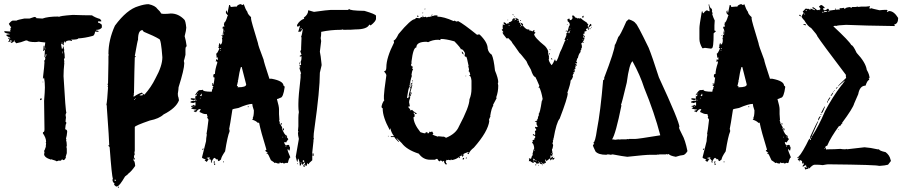

<svg xmlns="http://www.w3.org/2000/svg" viewBox="-20 -773 4360 925"><path d="M32.2 -576.2 34.2 -580.1Q28.3 -580.1 28.3 -576.2ZM198.2 -498Q202.1 -498 204.1 -511.7H200.2ZM282.2 -515.6V-525.4H280.3V-515.6ZM280.3 -564.5V-568.4Q276.4 -567.9 276.4 -564.5ZM32.2 -576.2V-574.2L18.6 -570.3L24.4 -578.1V-585.9Q18.6 -585.9 18.6 -589.8L22.5 -591.8Q22.9 -587.9 26.4 -587.9H30.3Q30.3 -591.8 12.7 -599.6L10.7 -603.5V-605.5Q18.6 -607.4 26.4 -607.4V-609.4Q1 -613.8 1 -619.1V-623Q6.8 -623 30.3 -621.1Q30.3 -625 28.3 -628.9L32.2 -630.9L30.3 -634.8V-636.7L34.2 -642.6Q29.8 -643.6 22.5 -658.2Q35.2 -673.8 42 -673.8H59.6Q64.9 -677.7 96.7 -683.6H122.1L145.5 -691.4Q155.3 -690.4 155.3 -685.5Q174.8 -683.6 184.6 -683.6Q210.9 -693.4 260.7 -693.4L264.6 -691.4Q264.6 -696.3 331.1 -701.2Q387.2 -699.2 422.9 -699.2Q438 -688.5 461.9 -681.6L467.8 -673.8V-669.9H452.1V-664.1Q461.4 -663.1 471.7 -652.3L469.7 -648.4Q471.7 -644.5 471.7 -642.6Q465.3 -628.9 442.4 -628.9V-627Q456.1 -625 456.1 -621.1Q451.7 -621.1 448.2 -619.1Q444.8 -621.1 438.5 -621.1Q434.6 -599.6 424.8 -599.6Q389.6 -589.8 356.4 -587.9Q356.4 -582 323.2 -582V-580.1H327.1V-576.2H321.3Q319.3 -576.2 319.3 -578.1Q295.9 -578.1 295.9 -568.4H292V-574.2Q288.1 -574.2 286.1 -558.6Q288.1 -558.6 288.1 -556.6L284.2 -554.7Q281.2 -562.5 278.3 -562.5Q274.4 -562 274.4 -558.6Q278.3 -540.5 278.3 -537.1Q281.7 -537.1 284.2 -546.9Q282.2 -546.9 282.2 -548.8H286.1Q288.1 -535.6 290 -531.2Q290 -529.3 288.1 -529.3Q292 -513.7 292 -494.1L288.1 -488.3L290 -476.6Q290 -474.6 288.1 -474.6L290 -470.7Q286.1 -434.6 286.1 -406.2Q295.9 -235.4 299.8 -230.5Q295.9 -222.7 295.9 -218.8L297.9 -207Q295.9 -193.8 295.9 -185.5Q299.8 -185.5 299.8 -179.7Q295.4 -174.3 293.9 -150.4Q303.7 -148.4 303.7 -138.7Q301.8 -116.7 297.9 -105.5Q299.8 -102.1 299.8 -97.7H297.9Q301.8 -88.9 301.8 -72.3Q301.8 -66.4 299.8 -66.4L301.8 -56.6V-35.2Q301.8 -33.2 295.9 -15.6Q297.9 -15.6 297.9 -13.7Q290.5 -2 288.1 -2H284.2L278.3 -5.9Q277.8 -0.5 268.6 2L264.6 0Q256.8 3.9 251 3.9Q251 1 231.4 -3.9Q231.4 -5.9 229.5 -5.9L225.6 -3.9Q192.4 -14.2 192.4 -31.2Q194.3 -35.2 194.3 -37.1L192.4 -46.9Q194.8 -46.9 200.2 -64.5H202.1Q202.1 -66.4 200.2 -66.4Q202.1 -77.1 202.1 -82L200.2 -85.9L202.1 -89.8Q202.1 -108.9 186.5 -130.9Q186.5 -136.7 188.5 -136.7Q194.3 -136.7 194.3 -150.4Q192.4 -251 192.4 -287.1Q196.3 -332.5 196.3 -351.6Q196.3 -378.9 192.4 -398.4H190.4V-394.5H186.5Q194.3 -459.5 194.3 -474.6Q192.4 -478.5 192.4 -480.5Q198.2 -482.4 198.2 -493.2Q198.2 -498 194.3 -498Q196.3 -521.5 196.3 -529.3Q196.3 -533.2 192.4 -533.2V-527.3H188.5L190.4 -552.7H194.3Q194.3 -548.8 196.3 -535.2H198.2V-537.1Q196.3 -547.9 196.3 -554.7L198.2 -568.4Q171.9 -570.8 167 -572.3Q156.2 -570.3 149.4 -570.3Q118.7 -570.3 110.4 -578.1H104.5Q81.1 -568.4 57.6 -564.5Q57.6 -567.4 49.8 -572.3Q51.8 -576.2 51.8 -578.1H49.8Q43 -566.4 32.2 -566.4V-572.3Q38.1 -572.3 38.1 -578.1L34.2 -576.2ZM176.8 -291H172.9Q172.9 -298.8 176.8 -298.8H180.7V-294.9Q180.7 -291 176.8 -291ZM188.5 -377H184.6V-378.9H188.5Z M695.8 -752.9Q728 -746.1 738.8 -729.5Q750.5 -719.7 756.3 -708L766.1 -706.1H773.9Q786.1 -706.1 803.2 -708Q839.4 -708 867.7 -678.7Q874 -673.3 877.4 -639.6Q877.4 -628.4 869.6 -598.6Q875.5 -579.1 879.4 -549.8Q873.5 -548.8 873.5 -534.2V-508.8Q867.7 -483.9 865.7 -479.5L867.7 -469.7V-467.8Q867.7 -439 840.3 -352.5Q840.3 -343.8 836.4 -319.3Q838.4 -315.4 838.4 -313.5H836.4Q840.3 -305.2 842.3 -290Q828.6 -252.4 768.1 -221.7Q746.6 -201.2 701.7 -192.4Q629.9 -167.5 629.4 -161.1V-47.9L627.4 -36.1Q629.4 -32.2 629.4 -30.3Q625.5 -23.9 625.5 -18.6V-14.6L629.4 -8.8V-4.9H625.5V-8.8H623.5V1Q629.4 1 631.3 26.4Q612.8 53.2 598.1 63.5Q598.1 65.9 582.5 77.1Q555.2 124 545.4 124Q543.5 124 539.6 126Q529.8 118.2 529.8 116.2V114.3L531.7 110.4Q522 105 522 92.8Q523.9 88.9 523.9 86.9Q518.6 76.7 508.3 -63.5Q505.9 -69.3 502.4 -69.3V-73.2H506.3Q506.3 -94.2 494.6 -256.8V-260.7Q494.6 -265.1 492.7 -268.6Q496.6 -286.6 500.5 -352.5L498.5 -356.4L500.5 -360.4Q500.5 -364.3 498.5 -364.3Q498.5 -368.7 500.5 -372.1Q502.4 -436 502.4 -471.7V-504.9Q502.4 -506.8 504.4 -506.8Q502.4 -510.7 502.4 -512.7Q502.4 -580.6 533.7 -649.4Q591.3 -727.5 647 -743.2Q675.8 -752.9 695.8 -752.9ZM629.4 -502.9H633.3V-501Q633.3 -497.1 629.4 -497.1Q627.4 -445.8 625.5 -323.2H623.5Q623.5 -321.3 625.5 -321.3L623.5 -311.5V-307.6H625.5Q648.4 -323.2 664.6 -327.1Q664.6 -322.8 674.3 -317.4H676.3Q707.5 -351.6 729 -395.5Q762.2 -455.6 762.2 -497.1Q755.9 -585 746.6 -585Q722.7 -599.6 672.4 -620.1L666.5 -627.9Q645 -627.9 645 -581.1Q643.1 -581.1 629.4 -502.9ZM652.8 -313.5H664.6L668.5 -315.4Q666.5 -319.3 666.5 -321.3Q652.8 -316.9 652.8 -313.5ZM631.3 -297.9V-295.9H635.3V-297.9ZM625.5 -295.9Q626 -292 629.4 -292V-295.9ZM531.7 92.8V94.7Q532.2 98.6 535.6 98.6H537.6V92.8ZM547.4 126H549.3Q553.2 126.5 553.2 129.9L549.3 131.8L547.4 127.9Z M1136.7 -752.9H1140.6L1146.5 -749H1148.4L1154.3 -752.9Q1163.1 -726.6 1171.9 -715.8Q1171.9 -706.5 1189.5 -690.4V-682.6Q1189.5 -673.3 1222.7 -565.4Q1222.7 -556.2 1250 -485.4Q1250 -478 1277.3 -395.5V-393.6H1289.1Q1345.7 -382.8 1345.7 -360.4Q1349.1 -360.4 1351.6 -354.5Q1344.7 -301.8 1330.1 -301.8Q1318.8 -295.9 1314.5 -295.9V-293.9Q1324.2 -260.7 1324.2 -247.1V-223.6Q1324.2 -213.9 1326.2 -194.3H1324.2L1328.1 -182.6Q1326.2 -178.7 1326.2 -176.8L1330.1 -178.7Q1330.1 -173.3 1339.8 -159.2L1337.9 -155.3Q1351.1 -120.1 1361.3 -120.1Q1363.3 -116.2 1363.3 -114.3V-108.4Q1366.2 -108.4 1369.1 -102.5Q1359.4 -90.8 1359.4 -86.9L1349.6 -88.9V-86.9Q1351.1 -73.2 1361.3 -73.2Q1364.7 -75.2 1369.1 -75.2Q1372.1 -75.2 1375 -69.3Q1373 -69.3 1373 -67.4Q1377 -66.9 1377 -63.5V-57.6L1375 -47.9Q1369.1 -47.9 1369.1 -53.7H1365.2V-51.8Q1365.2 -46.4 1378.9 -14.6Q1373 -14.6 1367.2 10.7L1363.3 12.7H1361.3Q1359.4 12.7 1359.4 10.7Q1351.6 14.6 1347.7 14.6Q1341.8 12.7 1341.8 10.7L1337.9 12.7H1334Q1329.1 8.8 1328.1 8.8Q1326.2 12.7 1326.2 14.6H1320.3Q1314.9 14.6 1308.6 10.7Q1304.7 12.7 1302.7 12.7Q1302.7 9.8 1285.2 -1Q1271.5 -31.7 1269.5 -32.2Q1263.7 -32.2 1263.7 -36.1H1269.5Q1269.5 -38.6 1257.8 -45.9Q1257.8 -48.8 1263.7 -51.8Q1236.3 -140.1 1228.5 -180.7Q1226.6 -180.7 1226.6 -182.6L1222.7 -180.7Q1213.4 -190.9 1195.3 -196.3V-198.2L1199.2 -200.2L1197.3 -204.1Q1203.1 -213.4 1203.1 -241.2Q1195.3 -263.7 1195.3 -272.5Q1174.3 -272.5 1128.9 -252.9Q1099.6 -248 1099.6 -245.1Q1087.9 -168 1084 -151.4Q1085.9 -147.9 1085.9 -143.6V-139.6Q1076.2 -117.2 1064.5 -43.9Q1044.9 -15.1 1044.9 -4.9L1035.2 2.9H1033.2Q1030.3 2.9 1027.3 -6.8Q1023.4 -4.9 1021.5 -4.9Q1021.5 -7.8 1013.7 -12.7Q1008.3 -12.2 1000 4.9Q1002 8.8 1002 10.7Q998 8.8 996.1 8.8V4.9L998 1Q996.1 1 992.2 -6.8Q988.3 -4.9 986.3 -4.9V-8.8H990.2V-14.6H986.3L976.6 -12.7V-8.8L980.5 -10.7L984.4 -4.9Q977.1 6.8 974.6 6.8Q969.7 1 966.8 1V-2.9H970.7V-4.9Q953.1 -10.3 953.1 -14.6L972.7 -92.8Q972.7 -105.5 976.6 -126H974.6Q978.5 -143.6 984.4 -196.3L978.5 -206.1V-208Q978.5 -210 980.5 -210Q976.6 -219.7 976.6 -223.6H968.8Q959.5 -223.6 941.4 -233.4V-235.4L947.3 -247.1H939.5Q931.2 -244.1 923.8 -231.4Q923.8 -235.4 914.1 -235.4V-239.3L925.8 -243.2V-245.1Q900.4 -247.6 900.4 -252.9Q908.2 -252.9 908.2 -258.8H900.4V-262.7Q908.2 -262.7 914.1 -268.6Q914.6 -264.6 918 -264.6H921.9V-280.3Q918.5 -280.3 910.2 -276.4Q907.2 -278.3 898.4 -278.3V-284.2L912.1 -288.1L916 -286.1Q923.8 -289.1 923.8 -292L919.9 -293.9Q916 -293.5 916 -290Q898.4 -292.5 898.4 -295.9Q898.9 -299.8 902.3 -299.8L921.9 -297.9L919.9 -307.6Q927.7 -310.5 927.7 -313.5V-319.3L919.9 -313.5V-315.4Q934.6 -338.9 941.4 -338.9Q955.1 -338.9 957 -340.8Q957 -331.1 1000 -331.1Q1001 -342.3 1005.9 -348.6L1003.9 -352.5L1007.8 -354.5Q1007.8 -360.4 1002 -360.4V-364.3Q1002 -366.2 1003.9 -366.2L1002 -370.1V-372.1H1005.9V-364.3Q1010.3 -364.3 1013.7 -399.4Q1007.8 -399.4 1007.8 -403.3V-411.1Q1007.8 -416 1015.6 -417Q1015.6 -436.5 1027.3 -471.7Q1025.4 -475.1 1025.4 -479.5H1023.4V-475.6H1019.5L1021.5 -487.3H1025.4V-483.4Q1029.3 -483.4 1029.3 -487.3V-497.1L1025.4 -495.1H1023.4V-501L1021.5 -514.6Q1026.9 -514.6 1037.1 -540Q1034.2 -540 1031.2 -545.9L1035.2 -547.9Q1035.2 -549.8 1033.2 -549.8Q1035.2 -565.4 1039.1 -565.4Q1041 -562 1041 -557.6Q1050.8 -560.1 1050.8 -581.1L1048.8 -590.8L1052.7 -592.8L1050.8 -596.7V-606.4H1052.7L1056.6 -604.5V-610.4H1052.7Q1052.7 -613.3 1056.6 -627.9H1054.7L1056.6 -631.8V-635.7L1052.7 -633.8V-643.6Q1054.7 -643.6 1058.6 -645.5Q1058.6 -643.6 1060.5 -643.6V-647.5L1058.6 -655.3Q1060.5 -659.2 1060.5 -661.1Q1058.6 -661.1 1058.6 -663.1Q1066.4 -663.1 1076.2 -696.3Q1078.1 -696.3 1078.1 -698.2L1068.4 -710V-717.8Q1068.8 -721.7 1072.3 -721.7H1074.2Q1074.2 -719.7 1072.3 -719.7Q1074.2 -716.3 1074.2 -711.9H1076.2L1084 -749H1087.9L1091.8 -739.3L1111.3 -741.2H1121.1Q1121.1 -747.6 1136.7 -752.9ZM1058.6 -626V-620.1H1060.5V-626ZM1056.6 -616.2V-612.3H1058.6V-616.2ZM1044.9 -604.5H1046.9V-600.6H1044.9ZM1041 -538.1 1044.9 -536.1V-542Q1041 -541.5 1041 -538.1ZM1041 -532.2V-528.3H1043V-532.2ZM1140.6 -450.2Q1132.8 -426.3 1127 -385.7H1125Q1125 -383.8 1127 -383.8L1121.1 -358.4H1127L1125 -354.5V-352.5H1127Q1166 -352.5 1166 -366.2L1144.5 -450.2ZM929.7 -325.2V-321.3H931.6V-325.2ZM949.2 -321.3Q949.2 -317.9 943.4 -311.5Q945.3 -311.5 949.2 -309.6Q949.7 -313.5 953.1 -313.5Q951.2 -316.9 951.2 -321.3ZM943.4 -301.8V-297.9H945.3V-301.8ZM925.8 -292V-288.1H927.7V-292ZM912.1 -260.7V-258.8H916V-260.7ZM1173.8 -260.7H1177.7V-256.8H1173.8ZM1334 -180.7Q1337.9 -180.2 1337.9 -176.8V-172.9H1334ZM1341.8 -155.3H1343.8Q1347.7 -154.8 1347.7 -151.4V-145.5H1343.8ZM1341.8 -114.3V-110.4H1343.8V-114.3ZM1355.5 -114.3V-112.3H1359.4V-114.3ZM1355.5 -71.3V-67.4H1359.4V-71.3ZM960.9 -57.6V-55.7Q960.9 -52.7 955.1 -49.8V-55.7Q957 -55.7 960.9 -57.6ZM1009.8 4.9H1015.6V6.8Q1015.6 7.8 1011.7 12.7V14.6Q1017.6 14.6 1017.6 18.6L1011.7 22.5L1009.8 8.8ZM1054.7 4.9H1058.6V8.8H1054.7Z M1662.6 -730Q1662.6 -721.7 1735.8 -720.7Q1789.1 -705.1 1791.5 -697.3V-683.1Q1791.5 -670.4 1765.6 -650.4L1759.3 -654.8Q1749 -631.3 1692.9 -631.3Q1677.2 -629.4 1634.8 -629.4L1630.4 -631.3Q1626.5 -629.4 1621.6 -629.4Q1572.8 -629.4 1527.3 -619.6V-612.8Q1527.3 -601.6 1524.9 -589.4L1527.3 -575.2L1521 -523.9Q1524.9 -507.8 1529.3 -462.9V-458L1521 -422.9Q1521 -339.4 1495.1 -155.8Q1490.7 -127.4 1490.7 -111.3L1492.7 -102.1L1488.8 -99.6Q1488.8 -97.2 1490.7 -97.2Q1490.7 -92.8 1484.4 -38.6V-1Q1467.3 13.2 1467.3 17.6H1462.9V13.2H1460.4Q1458.5 26.9 1454.1 26.9H1452.1V20Q1446.8 24.9 1445.8 24.9L1447.8 29.3V31.7H1443.4L1441.4 22.5Q1449.7 20 1449.7 10.7H1443.4Q1443.4 20 1435.1 20Q1432.6 15.6 1432.6 13.2H1430.7Q1430.7 24.9 1426.3 24.9H1424.3V22.5Q1424.3 6.8 1417.5 -8.3H1415.5L1413.6 5.9H1411.1L1404.8 -17.6L1419.9 -104Q1415.5 -120.6 1415.5 -132.3Q1415.5 -134.8 1417.5 -139.2Q1417.5 -141.6 1415.5 -141.6L1417.5 -165V-205.1Q1417.5 -221.2 1419.9 -232.9Q1417.5 -245.1 1417.5 -261.2V-272.9Q1417.5 -309.1 1428.2 -399.4V-416Q1428.2 -418.5 1430.7 -418.5L1421.9 -446.3L1426.3 -443.8V-448.7H1421.9V-451.2H1426.3V-455.6H1421.9V-458L1430.7 -460.4L1428.2 -474.6Q1432.6 -482.9 1432.6 -493.2V-502.4L1428.2 -500.5H1424.3V-504.9Q1427.2 -504.9 1432.6 -509.8Q1426.3 -525.4 1426.3 -528.3Q1430.7 -528.3 1430.7 -533.2V-542.5Q1430.7 -561 1432.6 -591.8L1430.7 -596.2Q1435.1 -605 1439 -633.8Q1436.5 -633.8 1428.2 -619.6Q1426.3 -619.6 1426.3 -622.1L1421.9 -619.6H1417.5V-622.1Q1424.3 -643.1 1424.3 -645.5V-650.4Q1418.9 -645.5 1417.5 -645.5H1411.1V-652.8Q1423.3 -675.3 1445.8 -683.1L1443.4 -688Q1464.8 -702.6 1464.8 -723.1H1467.3Q1469.2 -723.1 1492.7 -715.8Q1559.6 -725.1 1572.3 -725.1H1656.2ZM1428.2 -633.8V-631.3Q1432.6 -631.3 1432.6 -636.2V-638.7Q1428.2 -637.7 1428.2 -633.8ZM1421.9 -472.2H1424.3V-462.9H1421.9ZM1486.3 -33.7H1490.7V-22H1486.3ZM1439 -1V8.3Q1443.4 5.9 1445.8 5.9V3.4Q1445.8 -1 1441.4 -1ZM1428.2 8.3V10.7H1432.6V8.3ZM1411.1 13.2H1413.6V17.6H1411.1Z M2028.8 -731.9V-728H2024.9Q2025.4 -731.9 2028.8 -731.9ZM2015.1 -712.4H2019Q2019 -708.5 2015.1 -708.5ZM2062 -702.6H2064Q2064 -699.7 2058.1 -696.8V-698.7Q2058.6 -702.6 2062 -702.6ZM1993.7 -698.7 1995.6 -694.8V-690.9Q1991.7 -692.9 1989.7 -692.9V-694.8Q1990.2 -698.7 1993.7 -698.7ZM2071.8 -698.7H2087.4V-692.9Q2117.2 -692.9 2165.5 -671.4L2169.4 -673.3H2171.4L2177.2 -669.4H2179.2Q2183.6 -669.4 2187 -671.4Q2212.4 -658.7 2278.8 -605L2282.7 -606.9H2290.5Q2329.6 -569.3 2329.6 -538.6Q2333 -520 2349.1 -509.3Q2358.9 -488.8 2364.7 -433.1Q2380.4 -395.5 2380.4 -376.5L2378.4 -372.6L2380.4 -360.8Q2380.4 -330.1 2370.6 -304.2L2372.6 -300.3L2355 -267.1L2356.9 -263.2Q2348.6 -257.3 2341.3 -212.4Q2343.3 -212.4 2343.3 -210.4Q2340.3 -210.4 2335.4 -194.8L2337.4 -190.9Q2331.5 -139.6 2263.2 -62Q2243.2 -46.9 2237.8 -30.8H2235.8Q2231.9 -30.8 2231.9 -34.7Q2235.8 -36.6 2237.8 -36.6L2235.8 -40.5Q2215.8 -34.7 2210.4 -28.8Q2214.4 -28.8 2214.4 -26.9Q2210.4 -18.1 2206.5 -17.1V-22.9H2200.7Q2195.8 -19 2192.9 -19L2196.8 -13.2L2192.9 -11.2H2190.9L2192.9 -15.1H2189Q2177.7 -5.4 2155.8 -1.5Q2155.8 -5.4 2151.9 -5.4V-1.5H2147.9Q2143.6 -1.5 2140.1 -3.4Q2136.7 -1.5 2132.3 -1.5Q2132.3 -3.4 2130.4 -3.4Q2128.4 5.4 2128.4 12.2Q2132.3 12.7 2132.3 16.1Q2132.3 20 2128.4 20Q2118.7 12.2 2118.7 2.4H2116.7Q2111.8 6.3 2110.8 6.3Q2110.8 3.4 2105 0.5H2103Q2099.1 1 2099.1 4.4Q2092.8 4.4 2087.4 -7.3H2081.5L2075.7 -3.4H2052.2Q2018.6 -3.4 1997.6 -32.7Q1939.5 -51.3 1915.5 -83.5Q1914.6 -83.5 1892.1 -106.9H1890.1L1901.9 -91.3V-89.4H1899.9Q1880.4 -108.4 1880.4 -112.8H1862.8V-116.7H1878.4Q1865.2 -133.8 1860.8 -153.8H1858.9V-147.9H1856.9Q1823.7 -209 1823.7 -249.5V-251.5Q1820.3 -251.5 1817.9 -257.3Q1820.3 -275.9 1831.5 -290.5L1829.6 -294.4V-312Q1829.6 -327.6 1841.3 -409.7Q1841.3 -417 1829.6 -429.2Q1841.3 -429.2 1841.3 -448.7Q1841.3 -495.1 1878.4 -567.9L1876.5 -577.6Q1885.7 -579.1 1899.9 -608.9Q1960 -681.2 1980 -681.2Q1980 -684.1 1985.8 -687Q1996.6 -685.1 2003.4 -685.1Q2003.4 -688 2009.3 -690.9H2013.2L2017.1 -689V-690.9Q2015.1 -694.8 2015.1 -696.8H2019V-690.9H2026.9Q2028.8 -690.9 2028.8 -692.9Q2034.7 -690.9 2034.7 -689Q2042.5 -690.4 2042.5 -692.9Q2044.4 -692.9 2044.4 -690.9Q2057.1 -692.9 2065.9 -696.8H2071.8ZM2103 -585.4Q2103 -583.5 2101.1 -579.6L2091.3 -581.5Q2064.5 -581.5 2042.5 -569.8Q2035.6 -571.8 2034.7 -571.8Q1985.8 -571.8 1985.8 -544.4Q1970.7 -544.4 1962.4 -476.1V-464.4H1960.4V-462.4Q1960.4 -452.6 1968.3 -452.6V-450.7L1966.3 -440.9Q1970.2 -440.4 1970.2 -437Q1965.8 -437 1962.4 -411.6L1964.4 -407.7Q1960.4 -397.9 1956.5 -378.4V-372.6H1954.6V-368.7L1956.5 -364.7H1952.6V-358.9L1956.5 -360.8H1958.5V-356.9Q1950.7 -356.9 1950.7 -351.1Q1946.8 -342.3 1940.9 -302.2L1944.8 -300.3H1946.8Q1946.8 -307.1 1956.5 -310.1V-308.1Q1956.5 -306.2 1954.6 -306.2L1956.5 -302.2Q1950.7 -289.1 1950.7 -280.8Q1954.6 -263.2 1954.6 -261.2Q1951.2 -259.3 1946.8 -259.3V-257.3L1956.5 -245.6Q1954.6 -241.7 1954.6 -239.7L1960.4 -243.7L1964.4 -241.7Q1964.4 -243.7 1966.3 -243.7Q1966.3 -239.7 1987.8 -226.1V-224.1H1981.9Q1978 -224.1 1978 -230H1972.2V-228Q1978 -221.7 1978 -218.3Q1976.1 -214.4 1976.1 -212.4Q1978 -212.4 1978 -210.4Q1974.1 -208.5 1972.2 -208.5Q1972.2 -177.7 2005.4 -136.2Q2022 -130.4 2028.8 -130.4Q2028.8 -136.2 2038.6 -136.2Q2040.5 -132.3 2040.5 -130.4Q2048.3 -130.4 2048.3 -138.2H2050.3Q2052.2 -138.2 2052.2 -136.2L2056.2 -138.2H2064Q2064 -134.8 2067.9 -128.4Q2064 -127.9 2064 -124.5Q2070.3 -120.6 2089.4 -114.7Q2091.3 -114.7 2091.3 -116.7L2110.8 -114.7H2118.7Q2128.4 -110.4 2128.4 -108.9Q2176.3 -128.4 2190.9 -163.6Q2241.7 -259.3 2241.7 -294.4Q2251.5 -317.4 2251.5 -345.2V-384.3Q2249 -407.7 2241.7 -407.7V-411.6H2245.6Q2242.7 -429.2 2237.8 -429.2L2239.7 -439Q2239.7 -440.9 2235.8 -454.6H2237.8Q2229 -499.5 2226.1 -499.5Q2218.3 -499.5 2218.3 -505.4L2220.2 -517.1Q2211.9 -534.2 2202.6 -536.6Q2202.6 -534.7 2200.7 -534.7Q2200.7 -541.5 2169.4 -573.7Q2128.4 -585.4 2103 -585.4ZM2204.6 -524.9Q2209.5 -523.9 2214.4 -511.2H2212.4Q2204.6 -514.6 2204.6 -524.9ZM2222.2 -407.7H2226.1V-405.8H2222.2ZM1966.3 -386.2Q1970.2 -385.7 1970.2 -382.3L1966.3 -380.4ZM1966.3 -374.5H1968.3Q1968.3 -370.6 1964.4 -370.6L1966.3 -360.8L1956.5 -327.6H1962.4V-321.8Q1962.4 -317.9 1958.5 -317.9V-319.8L1960.4 -323.7H1956.5V-319.8L1960.4 -314Q1960.4 -310.1 1956.5 -310.1V-314H1954.6Q1954.6 -308.1 1948.7 -308.1V-310.1Q1948.7 -317.4 1958.5 -349.1L1954.6 -347.2L1952.6 -351.1Q1962.4 -351.1 1962.4 -362.8V-368.7L1958.5 -366.7H1956.5Q1956.5 -369.6 1966.3 -374.5ZM1849.1 -118.7H1851.1V-114.7H1849.1ZM2204.6 -28.8V-24.9H2206.5V-28.8ZM2228 -15.1V-9.3H2224.1V-11.2Q2224.6 -15.1 2228 -15.1ZM2214.4 -13.2 2216.3 -9.3Q2216.3 -6.3 2210.4 -3.4L2208.5 -7.3Q2208.5 -10.3 2214.4 -13.2ZM2122.6 4.4V6.3H2126.5V4.4Z M2449.7 -705.1Q2453.6 -704.6 2453.6 -701.2V-699.2Q2449.7 -699.2 2449.7 -703.1ZM2740.7 -699.2Q2750.5 -693.8 2750.5 -687.5Q2752.4 -687.5 2752.4 -689.5Q2760.3 -686.5 2760.3 -683.6L2764.2 -685.5Q2768.6 -685.5 2772 -683.6Q2775.9 -685.5 2777.8 -685.5Q2783.7 -678.7 2807.1 -664.1Q2810.5 -656.2 2814.9 -656.2L2811 -648.4Q2813 -645 2813 -640.6H2814.9Q2814.9 -647 2824.7 -658.2Q2828.6 -657.7 2828.6 -654.3V-646.5H2826.7L2822.8 -648.4Q2822.8 -643.6 2814.9 -638.7L2816.9 -634.8V-632.8Q2816.9 -628.9 2813 -628.9V-638.7H2811Q2811 -636.7 2809.1 -632.8L2805.2 -634.8H2803.2V-630.9Q2803.2 -629.9 2807.1 -625Q2803.2 -624.5 2803.2 -621.1L2799.3 -623H2797.4Q2795.4 -615.2 2795.4 -609.4L2791.5 -611.3Q2791.5 -607.4 2789.6 -607.4Q2792.5 -599.6 2795.4 -599.6Q2795.4 -601.6 2797.4 -601.6V-593.8L2789.6 -599.6V-591.8H2791.5L2795.4 -593.8V-585.9Q2791 -572.3 2779.8 -562.5Q2783.7 -556.2 2783.7 -552.7H2781.7L2783.7 -548.8V-543Q2779.8 -543 2779.8 -541L2781.7 -537.1L2775.9 -527.3L2777.8 -523.4Q2767.6 -513.2 2764.2 -494.1Q2760.7 -494.1 2756.3 -474.6Q2760.3 -474.1 2760.3 -470.7V-468.8Q2758.3 -468.8 2754.4 -466.8Q2754.4 -468.8 2752.4 -468.8V-464.8Q2758.3 -464.8 2758.3 -457Q2756.3 -457 2756.3 -455.1L2752.4 -457H2750.5V-455.1H2754.4V-451.2L2750.5 -453.1L2752.4 -443.4Q2752.4 -439.5 2748.5 -439.5Q2748.5 -441.4 2746.6 -441.4V-437.5H2750.5Q2748.5 -423.8 2744.6 -423.8Q2744.6 -425.8 2742.7 -425.8V-423.8Q2744.6 -419.9 2744.6 -418Q2741.7 -418 2738.8 -410.2L2740.7 -406.2Q2737.3 -392.1 2729 -384.8Q2729 -370.1 2713.4 -326.2Q2713.4 -324.2 2715.3 -324.2Q2715.3 -302.7 2676.3 -201.2Q2660.6 -184.1 2647 -105.5Q2645 -105.5 2645 -103.5H2647Q2645 -97.7 2643.1 -97.7Q2643.1 -95.7 2645 -95.7Q2643.6 -84 2641.1 -84L2645 -74.2Q2643.1 -57.1 2639.2 -52.7V-50.8L2641.1 -41Q2639.2 -41 2639.2 -39.1L2643.1 -37.1Q2641.1 -19.5 2637.2 -19.5Q2635.3 -23.4 2635.3 -25.4H2633.3L2631.3 -15.6V-11.7Q2634.3 -11.7 2645 -19.5V-17.6Q2643.1 -13.7 2643.1 -11.7H2647L2650.9 -13.7V-9.8Q2650.9 -6.8 2643.1 -2H2641.1L2643.1 -5.9V-9.8Q2632.3 0 2631.3 0Q2631.3 -2 2629.4 -2L2631.3 -5.9V-9.8H2629.4L2611.8 3.9Q2611.8 -3.9 2607.9 -3.9H2606Q2609.9 8.3 2609.9 11.7Q2606.9 11.7 2602.1 15.6V11.7H2600.1V15.6Q2602.1 15.6 2602.1 17.6H2600.1Q2595.2 13.7 2594.2 13.7H2592.3V19.5L2584.5 15.6Q2584.5 17.6 2582.5 17.6Q2578.6 11.2 2578.6 7.8H2576.7Q2576.7 15.6 2572.8 15.6V13.7L2568.8 15.6H2564.9L2559.1 7.8H2551.3V11.7H2547.4Q2533.7 4.4 2533.7 2L2529.8 3.9H2527.8L2529.8 -5.9Q2527.8 -5.9 2527.8 -7.8L2533.7 -11.7V-7.8H2535.6Q2538.6 -7.8 2541.5 -13.7H2539.6Q2543.5 -25.4 2547.4 -25.4Q2545.4 -29.3 2545.4 -31.2Q2549.3 -43.9 2549.3 -48.8V-52.7H2553.2V-64.5Q2549.3 -83.5 2543.5 -84V-85.9L2547.4 -91.8Q2545.4 -95.7 2545.4 -97.7Q2548.8 -99.6 2555.2 -99.6L2553.2 -103.5Q2559.1 -109.9 2559.1 -113.3Q2557.1 -121.1 2547.4 -121.1V-127H2549.3L2555.2 -123H2559.1L2557.1 -127L2559.1 -130.9Q2557.1 -137.7 2557.1 -138.7Q2557.1 -144.5 2563 -144.5V-150.4Q2563 -153.3 2557.1 -156.2Q2559.1 -160.2 2559.1 -162.1H2561Q2563 -162.1 2563 -160.2Q2566.4 -162.1 2570.8 -162.1L2564.9 -173.8V-185.5Q2558.1 -187.5 2557.1 -187.5V-189.5Q2564.5 -189.5 2568.8 -193.4L2566.9 -197.3V-199.2L2570.8 -197.3Q2570.8 -210.9 2576.7 -218.8Q2574.7 -222.7 2574.7 -224.6Q2581.1 -224.6 2590.3 -287.1Q2592.3 -287.1 2594.2 -296.9Q2588.4 -331.1 2578.6 -351.6L2574.7 -349.6V-351.6L2578.6 -359.4Q2564.9 -392.1 2559.1 -402.3Q2548.8 -402.3 2537.6 -437.5L2527.8 -455.1Q2524.9 -457.5 2516.1 -478.5Q2485.4 -517.6 2482.9 -517.6Q2454.1 -559.6 2447.8 -566.4Q2447.8 -571.3 2428.2 -589.8L2424.3 -587.9H2420.4Q2400.9 -610.8 2400.9 -617.2H2404.8V-619.1Q2397 -628.9 2397 -630.9Q2402.8 -630.9 2402.8 -638.7L2400.9 -642.6Q2402.8 -646.5 2402.8 -648.4Q2400.9 -652.3 2400.9 -654.3H2412.6V-656.2Q2406.7 -656.2 2406.7 -660.2V-666H2408.7Q2418.5 -662.1 2418.5 -658.2H2422.4Q2426.3 -658.2 2426.3 -662.1L2430.2 -660.2H2434.1L2430.2 -666Q2443.4 -666 2449.7 -677.7Q2447.8 -677.7 2447.8 -679.7L2455.6 -685.5Q2461.4 -685.5 2461.4 -677.7H2463.4Q2467.3 -677.7 2467.3 -681.6V-683.6H2461.4Q2461.9 -687.5 2465.3 -687.5Q2479 -680.7 2479 -677.7L2477.1 -673.8Q2481 -673.3 2481 -669.9V-668L2479 -664.1Q2496.6 -664.1 2500.5 -654.3L2498.5 -650.4Q2513.7 -630.9 2523.9 -630.9H2529.8V-625L2533.7 -627L2539.6 -623Q2539.6 -625 2541.5 -625L2543.5 -621.1L2553.2 -628.9L2555.2 -625Q2553.2 -621.1 2553.2 -619.1Q2557.1 -617.2 2559.1 -617.2V-615.2Q2559.1 -612.3 2553.2 -609.4Q2553.2 -593.3 2606 -550.8Q2621.6 -533.7 2621.6 -519.5H2619.6Q2625.5 -501 2625.5 -496.1H2623.5L2625.5 -492.2L2623.5 -488.3Q2623.5 -477.1 2637.2 -459Q2645.5 -467.3 2652.8 -486.3Q2656.7 -486.3 2656.7 -478.5H2660.6Q2668.5 -490.2 2678.2 -521.5Q2682.6 -527.3 2701.7 -576.2H2703.6V-580.1Q2699.7 -580.1 2699.7 -582Q2705.1 -591.3 2709.5 -605.5L2707.5 -609.4Q2707.5 -612.3 2713.4 -615.2L2711.4 -619.1V-621.1Q2715.8 -621.1 2721.2 -646.5Q2723.6 -646.5 2725.1 -654.3Q2724.1 -665.5 2715.3 -669.9L2713.4 -679.7Q2719.7 -683.6 2723.1 -683.6Q2725.1 -680.2 2725.1 -675.8Q2736.3 -675.8 2738.8 -687.5L2736.8 -691.4V-695.3Q2737.3 -699.2 2740.7 -699.2ZM2791.5 -697.3V-691.4Q2791.5 -687.5 2787.6 -687.5H2785.6V-695.3Q2787.6 -695.3 2791.5 -697.3ZM2457.5 -693.4H2461.4V-691.4H2457.5ZM2455.6 -677.7V-675.8H2459.5V-677.7ZM2424.3 -677.7H2428.2V-675.8H2424.3ZM2471.2 -675.8V-673.8H2475.1V-675.8ZM2488.8 -675.8 2490.7 -671.9H2484.9Q2485.4 -675.8 2488.8 -675.8ZM2484.9 -660.2Q2490.7 -647.5 2496.6 -646.5V-648.4Q2488.8 -657.2 2488.8 -662.1ZM2711.4 -656.2H2713.4V-652.3H2711.4ZM2430.2 -652.3Q2430.7 -648.4 2434.1 -648.4V-652.3ZM2486.8 -646.5V-642.6H2488.8V-646.5ZM2828.6 -642.6H2830.6V-638.7H2828.6ZM2725.1 -638.7V-634.8H2727.1V-638.7ZM2820.8 -636.7H2824.7V-632.8H2820.8ZM2725.1 -628.9V-625H2727.1V-628.9ZM2709.5 -627V-621.1H2705.6V-623Q2706.1 -627 2709.5 -627ZM2719.2 -619.1V-613.3H2723.1L2725.1 -623H2723.1Q2719.2 -622.6 2719.2 -619.1ZM2715.3 -619.1V-615.2H2717.3V-619.1ZM2713.4 -584V-580.1H2715.3V-584ZM2787.6 -584V-580.1H2789.6V-584ZM2787.6 -570.3H2791.5V-566.4H2787.6ZM2627.4 -535.2H2631.3V-531.2Q2627.4 -531.2 2627.4 -535.2ZM2623.5 -517.6H2627.4V-509.8H2625.5Q2625.5 -514.2 2623.5 -517.6ZM2635.3 -492.2H2639.2Q2639.2 -490.2 2641.1 -486.3H2639.2Q2635.3 -486.3 2635.3 -490.2ZM2744.6 -435.5V-431.6H2746.6V-435.5ZM2551.3 -50.8Q2551.8 -46.9 2555.2 -46.9V-50.8ZM2637.2 -35.2V-31.2H2639.2V-35.2ZM2549.3 -9.8V0H2551.3Q2555.2 -2 2557.1 -2Q2557.1 -4.9 2549.3 -9.8ZM2559.1 -2V2H2561V-2ZM2563 0V3.9H2564.9V0ZM2549.3 3.9V5.9H2553.2V3.9ZM2572.8 3.9V7.8H2574.7V3.9ZM2586.4 7.8Q2586.4 9.8 2584.5 13.7H2588.4V7.8ZM2563 17.6V23.4H2559.1V21.5Q2559.6 17.6 2563 17.6ZM2592.3 19.5H2594.2V23.4H2592.3ZM2574.7 21.5H2576.7V25.4H2574.7Z M3008.3 -679.7H3010.3Q3036.6 -670.9 3042.5 -660.2Q3048.3 -660.2 3105 -543Q3122.1 -501 3154.3 -400.4Q3253.4 -186.5 3253.4 -160.2H3251Q3251 -153.8 3266.1 -125Q3281.2 -99.1 3292 -44.9Q3280.3 -25.4 3268.1 -25.4Q3259.8 -25.4 3235.8 -17.6Q3206.5 -22.9 3201.7 -31.2L3197.3 -29.3H3195.3Q3192.9 -29.3 3192.9 -31.2L3189 -29.3H3158.7L3147.9 -27.3V-29.3L3143.6 -27.3H3113.8Q3089.4 -27.3 3002 -17.6Q2982.4 -19.5 2931.2 -29.3L2922.4 -27.3Q2914.1 -29.3 2907.2 -29.3Q2905.3 -29.3 2900.9 -27.3Q2863.3 -27.3 2849.1 -43Q2836.4 -69.8 2836.4 -72.3L2842.8 -82Q2838.4 -82 2838.4 -85.9Q2847.2 -85.9 2856 -148.4Q2873 -235.4 2885.7 -386.7Q2887.7 -386.7 2892.1 -392.6L2890.1 -396.5Q2941.9 -531.7 2941.9 -556.6Q2944.8 -556.6 2959 -595.7Q2966.3 -598.6 2997.6 -669.9ZM2971.7 -267.6Q2971.7 -265.6 2974.1 -265.6Q2945.8 -125.5 2928.7 -101.6Q2935.5 -101.6 2943.8 -99.6Q2955.1 -101.6 2965.3 -101.6V-99.6L2969.7 -101.6H2995.6L3006.3 -103.5V-101.6L3010.3 -103.5H3038.6Q3053.2 -103.5 3160.6 -121.1V-123Q3132.8 -229.5 3083.5 -349.6Q3064 -411.1 3027.8 -476.6V-478.5Q3011.7 -467.3 2999.5 -375Q2976.1 -276.9 2971.7 -267.6Z M3548.3 -752.9H3552.2L3558.1 -749H3560.1L3565.9 -752.9Q3574.7 -726.6 3583.5 -715.8Q3583.5 -706.5 3601.1 -690.4V-682.6Q3601.1 -673.3 3634.3 -565.4Q3634.3 -556.2 3661.6 -485.4Q3661.6 -478 3689 -395.5V-393.6H3700.7Q3757.3 -382.8 3757.3 -360.4Q3760.7 -360.4 3763.2 -354.5Q3756.3 -301.8 3741.7 -301.8Q3730.5 -295.9 3726.1 -295.9V-293.9Q3735.8 -260.7 3735.8 -247.1V-223.6Q3735.8 -213.9 3737.8 -194.3H3735.8L3739.7 -182.6Q3737.8 -178.7 3737.8 -176.8L3741.7 -178.7Q3741.7 -173.3 3751.5 -159.2L3749.5 -155.3Q3762.7 -120.1 3772.9 -120.1Q3774.9 -116.2 3774.9 -114.3V-108.4Q3777.8 -108.4 3780.8 -102.5Q3771 -90.8 3771 -86.9L3761.2 -88.9V-86.9Q3762.7 -73.2 3772.9 -73.2Q3776.4 -75.2 3780.8 -75.2Q3783.7 -75.2 3786.6 -69.3Q3784.7 -69.3 3784.7 -67.4Q3788.6 -66.9 3788.6 -63.5V-57.6L3786.6 -47.9Q3780.8 -47.9 3780.8 -53.7H3776.9V-51.8Q3776.9 -46.4 3790.5 -14.6Q3784.7 -14.6 3778.8 10.7L3774.9 12.7H3772.9Q3771 12.7 3771 10.7Q3763.2 14.6 3759.3 14.6Q3753.4 12.7 3753.4 10.7L3749.5 12.7H3745.6Q3740.7 8.8 3739.7 8.8Q3737.8 12.7 3737.8 14.6H3731.9Q3726.6 14.6 3720.2 10.7Q3716.3 12.7 3714.4 12.7Q3714.4 9.8 3696.8 -1Q3683.1 -31.7 3681.2 -32.2Q3675.3 -32.2 3675.3 -36.1H3681.2Q3681.2 -38.6 3669.4 -45.9Q3669.4 -48.8 3675.3 -51.8Q3647.9 -140.1 3640.1 -180.7Q3638.2 -180.7 3638.2 -182.6L3634.3 -180.7Q3625 -190.9 3606.9 -196.3V-198.2L3610.8 -200.2L3608.9 -204.1Q3614.7 -213.4 3614.7 -241.2Q3606.9 -263.7 3606.9 -272.5Q3585.9 -272.5 3540.5 -252.9Q3511.2 -248 3511.2 -245.1Q3499.5 -168 3495.6 -151.4Q3497.6 -147.9 3497.6 -143.6V-139.6Q3487.8 -117.2 3476.1 -43.9Q3456.5 -15.1 3456.5 -4.9L3446.8 2.9H3444.8Q3441.9 2.9 3439 -6.8Q3435.1 -4.9 3433.1 -4.9Q3433.1 -7.8 3425.3 -12.7Q3419.9 -12.2 3411.6 4.9Q3413.6 8.8 3413.6 10.7Q3409.7 8.8 3407.7 8.8V4.9L3409.7 1Q3407.7 1 3403.8 -6.8Q3399.9 -4.9 3397.9 -4.9V-8.8H3401.9V-14.6H3397.9L3388.2 -12.7V-8.8L3392.1 -10.7L3396 -4.9Q3388.7 6.8 3386.2 6.8Q3381.3 1 3378.4 1V-2.9H3382.3V-4.9Q3364.7 -10.3 3364.7 -14.6L3384.3 -92.8Q3384.3 -105.5 3388.2 -126H3386.2Q3390.1 -143.6 3396 -196.3L3390.1 -206.1V-208Q3390.1 -210 3392.1 -210Q3388.2 -219.7 3388.2 -223.6H3380.4Q3371.1 -223.6 3353 -233.4V-235.4L3358.9 -247.1H3351.1Q3342.8 -244.1 3335.4 -231.4Q3335.4 -235.4 3325.7 -235.4V-239.3L3337.4 -243.2V-245.1Q3312 -247.6 3312 -252.9Q3319.8 -252.9 3319.8 -258.8H3312V-262.7Q3319.8 -262.7 3325.7 -268.6Q3326.2 -264.6 3329.6 -264.6H3333.5V-280.3Q3330.1 -280.3 3321.8 -276.4Q3318.8 -278.3 3310.1 -278.3V-284.2L3323.7 -288.1L3327.6 -286.1Q3335.4 -289.1 3335.4 -292L3331.5 -293.9Q3327.6 -293.5 3327.6 -290Q3310.1 -292.5 3310.1 -295.9Q3310.5 -299.8 3314 -299.8L3333.5 -297.9L3331.5 -307.6Q3339.4 -310.5 3339.4 -313.5V-319.3L3331.5 -313.5V-315.4Q3346.2 -338.9 3353 -338.9Q3366.7 -338.9 3368.7 -340.8Q3368.7 -331.1 3411.6 -331.1Q3412.6 -342.3 3417.5 -348.6L3415.5 -352.5L3419.4 -354.5Q3419.4 -360.4 3413.6 -360.4V-364.3Q3413.6 -366.2 3415.5 -366.2L3413.6 -370.1V-372.1H3417.5V-364.3Q3421.9 -364.3 3425.3 -399.4Q3419.4 -399.4 3419.4 -403.3V-411.1Q3419.4 -416 3427.2 -417Q3427.2 -436.5 3439 -471.7Q3437 -475.1 3437 -479.5H3435.1V-475.6H3431.2L3433.1 -487.3H3437V-483.4Q3440.9 -483.4 3440.9 -487.3V-497.1L3437 -495.1H3435.1V-501L3433.1 -514.6Q3438.5 -514.6 3448.7 -540Q3445.8 -540 3442.9 -545.9L3446.8 -547.9Q3446.8 -549.8 3444.8 -549.8Q3446.8 -565.4 3450.7 -565.4Q3452.6 -562 3452.6 -557.6Q3462.4 -560.1 3462.4 -581.1L3460.4 -590.8L3464.4 -592.8L3462.4 -596.7V-606.4H3464.4L3468.3 -604.5V-610.4H3464.4Q3464.4 -613.3 3468.3 -627.9H3466.3L3468.3 -631.8V-635.7L3464.4 -633.8V-643.6Q3466.3 -643.6 3470.2 -645.5Q3470.2 -643.6 3472.2 -643.6V-647.5L3470.2 -655.3Q3472.2 -659.2 3472.2 -661.1Q3470.2 -661.1 3470.2 -663.1Q3478 -663.1 3487.8 -696.3Q3489.7 -696.3 3489.7 -698.2L3480 -710V-717.8Q3480.5 -721.7 3483.9 -721.7H3485.8Q3485.8 -719.7 3483.9 -719.7Q3485.8 -716.3 3485.8 -711.9H3487.8L3495.6 -749H3499.5L3503.4 -739.3L3522.9 -741.2H3532.7Q3532.7 -747.6 3548.3 -752.9ZM3470.2 -626V-620.1H3472.2V-626ZM3468.3 -616.2V-612.3H3470.2V-616.2ZM3456.5 -604.5H3458.5V-600.6H3456.5ZM3452.6 -538.1 3456.5 -536.1V-542Q3452.6 -541.5 3452.6 -538.1ZM3452.6 -532.2V-528.3H3454.6V-532.2ZM3552.2 -450.2Q3544.4 -426.3 3538.6 -385.7H3536.6Q3536.6 -383.8 3538.6 -383.8L3532.7 -358.4H3538.6L3536.6 -354.5V-352.5H3538.6Q3577.6 -352.5 3577.6 -366.2L3556.2 -450.2ZM3341.3 -325.2V-321.3H3343.3V-325.2ZM3360.8 -321.3Q3360.8 -317.9 3355 -311.5Q3356.9 -311.5 3360.8 -309.6Q3361.3 -313.5 3364.7 -313.5Q3362.8 -316.9 3362.8 -321.3ZM3355 -301.8V-297.9H3356.9V-301.8ZM3337.4 -292V-288.1H3339.4V-292ZM3323.7 -260.7V-258.8H3327.6V-260.7ZM3585.4 -260.7H3589.4V-256.8H3585.4ZM3745.6 -180.7Q3749.5 -180.2 3749.5 -176.8V-172.9H3745.6ZM3753.4 -155.3H3755.4Q3759.3 -154.8 3759.3 -151.4V-145.5H3755.4ZM3753.4 -114.3V-110.4H3755.4V-114.3ZM3767.1 -114.3V-112.3H3771V-114.3ZM3767.1 -71.3V-67.4H3771V-71.3ZM3372.6 -57.6V-55.7Q3372.6 -52.7 3366.7 -49.8V-55.7Q3368.7 -55.7 3372.6 -57.6ZM3421.4 4.9H3427.2V6.8Q3427.2 7.8 3423.3 12.7V14.6Q3429.2 14.6 3429.2 18.6L3423.3 22.5L3421.4 8.8ZM3466.3 4.9H3470.2V8.8H3466.3ZM3393.6 -751.5H3397Q3397 -737.8 3409.2 -730L3411.1 -720.7H3409.2Q3413.1 -710.9 3413.1 -705.1H3411.1Q3417.5 -685.1 3423.3 -674.3L3421.9 -650.9V-627.9Q3421.9 -624 3428.7 -624V-622.1L3418 -612.3V-610.4Q3418 -540.5 3409.2 -540.5L3405.8 -538.6Q3380.4 -542.5 3376 -542.5Q3369.1 -540.5 3363.8 -540.5Q3349.6 -564.5 3349.6 -585V-637.2Q3349.6 -651.9 3360.4 -712.9Q3360.4 -718.8 3363.8 -718.8Q3365.2 -709 3369.1 -709Q3373 -716.3 3382.8 -722.7H3388.2Q3391.6 -718.8 3398.9 -718.8Q3398.9 -726.1 3393.6 -751.5Z M3860.8 -723.6Q3861.3 -719.7 3864.7 -719.7H3866.7V-723.6ZM3951.7 -59.6V-55.7H3953.6V-59.6ZM3887.2 -112.3V-108.4Q3891.1 -108.4 3891.1 -112.3ZM3855 -708V-704.1L3858.9 -702.1Q3856.9 -706.1 3856.9 -708ZM3940.9 -715.8V-711.9Q3944.3 -713.9 3948.7 -713.9V-715.8ZM3968.3 -719.7V-717.8H3976.1V-719.7ZM3950.7 -719.7V-713.9Q3953.1 -715.8 3964.4 -715.8Q3964.4 -719.7 3960.4 -719.7ZM3937 -749Q3943.4 -747.1 3952.6 -737.3V-733.4H3944.8Q3947.3 -723.6 3950.7 -723.6H3952.6Q3959.5 -723.6 3968.3 -731.4Q3971.2 -731.4 3974.1 -725.6Q3972.2 -725.6 3972.2 -723.6Q3974.1 -723.6 3974.1 -721.7Q4009.8 -727.5 4026.9 -727.5L4024.9 -731.4V-733.4H4032.7L4046.4 -735.4V-731.4H4052.2Q4052.2 -736.8 4077.6 -739.3V-735.4H4083.5V-739.3H4101.1L4112.8 -741.2Q4114.7 -741.2 4114.7 -739.3L4128.4 -741.2H4151.9L4171.4 -743.2V-741.2L4167.5 -733.4Q4171.4 -731.4 4173.3 -731.4L4177.2 -733.4Q4182.1 -731.4 4217.3 -723.6Q4234.4 -725.6 4246.6 -725.6H4252.4L4256.3 -723.6L4252.4 -715.8H4256.3L4262.2 -719.7H4264.2Q4286.6 -719.7 4307.1 -686.5Q4307.1 -659.2 4289.6 -655.3H4287.6L4291.5 -649.4Q4289.6 -649.4 4289.6 -647.5Q4144 -649.4 4056.2 -653.3Q4013.7 -651.4 4007.3 -647.5L4003.4 -649.4Q4000 -647.5 3995.6 -647.5V-645.5Q4071.3 -575.2 4081.5 -555.7Q4089.8 -555.7 4106.9 -518.6Q4150.9 -471.7 4155.8 -436.5Q4168.9 -414.6 4169.4 -395.5L4165.5 -397.5V-395.5Q4167.5 -392.1 4167.5 -387.7Q4159.2 -387.7 4149.9 -360.4Q4122.1 -360.4 4114.7 -319.3L4095.2 -274.4Q4089.8 -252.4 4036.6 -180.7Q4038.6 -180.7 4038.6 -178.7Q4035.2 -178.7 4026.9 -165H4024.9Q4024.9 -167 4022.9 -167Q3982.4 -111.8 3965.3 -71.3Q3956.5 -68.8 3955.6 -63.5L3961.4 -51.8L3965.3 -53.7H3973.1Q4002 -53.7 4027.8 -55.7Q4040.5 -53.7 4053.2 -53.7L4057.1 -55.7Q4059.1 -55.7 4059.1 -53.7Q4139.6 -63.5 4145 -63.5Q4174.3 -61.5 4207.5 -53.7H4215.3Q4215.3 -46.9 4246.6 -40Q4266.1 -24.9 4270 -4.9Q4272 -1.5 4272 2.9L4258.3 20.5Q4245.6 24.4 4215.3 26.4V24.4Q4213.4 24.4 4213.4 26.4Q4213.4 21 3969.2 18.6Q3964.4 18.6 3943.8 22.5Q3926.8 20.5 3914.6 20.5H3904.8Q3895.5 20.5 3879.4 38.1H3875.5V34.2H3873.5V42L3869.6 40L3859.9 43.9Q3856 36.1 3856 32.2H3857.9Q3861.3 34.2 3865.7 34.2H3869.6L3859.9 24.4H3863.8V20.5L3848.1 30.3Q3848.1 28.3 3846.2 28.3Q3846.2 25.4 3854 16.6Q3850.1 16.6 3850.1 10.7H3848.1V14.6H3844.2V2.9L3832.5 -2.9V4.9H3830.6Q3830.6 1 3822.8 -4.9L3830.6 -12.7V-14.6L3822.8 -10.7L3820.8 -14.6Q3832.5 -16.1 3863.8 -75.2Q3877.9 -104.5 3879.4 -104.5H3881.3Q3881.3 -98.6 3885.3 -98.6L3887.2 -102.5V-104.5H3883.3V-114.3Q3916 -186 3921.4 -190.4V-186.5Q3889.2 -115.7 3889.2 -114.3H3891.1Q3926.8 -170.4 3954.6 -237.3Q3992.7 -308.6 4032.7 -360.4Q4034.2 -360.4 4050.3 -383.8H4048.3L4017.1 -356.4V-358.4Q4017.1 -360.4 4056.2 -397.5V-399.4Q4056.2 -403.8 4054.2 -407.2L4056.2 -411.1Q3939 -565.4 3917.5 -598.6Q3917.5 -604.5 3888.2 -637.7Q3871.6 -646 3855 -674.8Q3848.1 -680.7 3841.3 -692.4Q3847.7 -708 3851.1 -708V-711.9L3847.2 -717.8Q3849.1 -717.8 3860.8 -731.4H3864.7L3874.5 -729.5Q3874.5 -731.4 3876.5 -731.4Q3877 -727.5 3880.4 -727.5H3886.2L3884.3 -731.4H3886.2L3905.8 -723.6V-725.6Q3905.8 -729.5 3894 -733.4V-735.4L3896 -739.3Q3902.3 -736.3 3917.5 -723.6L3921.4 -725.6Q3925.3 -723.6 3927.2 -723.6Q3927.2 -726.6 3933.1 -729.5Q3933.1 -732.4 3925.3 -741.2Q3933.1 -749 3937 -749ZM4017.1 -151.4H4019V-147.5H4017.1ZM3931.2 -213.9H3933.1V-211.9Q3924.3 -192.4 3921.4 -192.4V-194.3Q3921.4 -204.1 3931.2 -213.9ZM3933.1 -223.6H3937V-219.7H3933.1ZM3954.6 -260.7V-258.8Q3943.8 -231 3939 -227.5H3937V-231.4Q3951.2 -260.7 3954.6 -260.7ZM3968.3 -286.1V-282.2Q3968.3 -278.3 3964.4 -278.3V-282.2Q3964.8 -286.1 3968.3 -286.1ZM3978 -303.7H3980V-301.8Q3971.2 -286.1 3968.3 -286.1V-290Q3975.6 -303.7 3978 -303.7ZM3993.7 -327.1V-325.2Q3988.3 -312 3981.9 -309.6V-311.5Q3989.3 -326.2 3993.7 -327.1ZM3995.6 -333H3997.6V-329.1H3995.6ZM3999.5 -338.9H4001.5V-335H3999.5ZM4015.1 -354.5V-352.5Q4015.1 -349.6 4007.3 -344.7V-346.7Q4007.3 -349.6 4015.1 -354.5ZM3851.1 -657.2H3853L3862.8 -655.3V-651.4H3860.8L3851.1 -653.3ZM3833.5 -702.1Q3836.4 -702.1 3839.4 -694.3H3837.4Q3829.6 -697.3 3829.6 -700.2ZM4003.4 -731.4H4007.3V-727.5H4003.4Z"/></svg>

Font: Mister Brush
Style: Regular
Weight: 400
Designer: GGBotNet
Foundry: GGBotNet
Version: 1.00